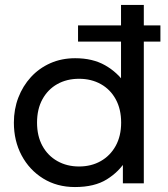

<svg xmlns="http://www.w3.org/2000/svg" viewBox="-20 -740 680 775"><path d="M295 -572V-637.5H627.5V-572ZM282.5 15Q210 15 154.2 -19.5Q98.5 -54 67.2 -112.8Q36 -171.5 36 -245Q36 -299 54 -346Q72 -393 104.8 -428.8Q137.5 -464.5 183 -484.8Q228.5 -505 283.5 -505Q354 -505 404.2 -476.5Q454.5 -448 487 -400L468.5 -379.5V-720H560.5V0H476V-115L489.5 -94Q461 -47 411.2 -16Q361.5 15 282.5 15ZM299 -68Q348.5 -68 386.8 -89.8Q425 -111.5 447 -151.2Q469 -191 469 -245Q469 -299.5 447.2 -339.2Q425.5 -379 387 -400.5Q348.5 -422 299 -422Q249.5 -422 211.2 -400.5Q173 -379 151.2 -339.2Q129.5 -299.5 129.5 -245Q129.5 -191 151.2 -151.2Q173 -111.5 211.5 -89.8Q250 -68 299 -68Z"/></svg>

Font: Geologica Thin Roman Light
Style: Regular
Weight: 300
Version: Version 1.010;gftools[0.9.28]